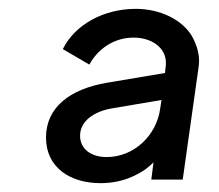

<svg xmlns="http://www.w3.org/2000/svg" viewBox="-20 -775 496 434"><path d="M207 -361C236 -361 263 -367 288 -380C303 -387 316 -397 327 -408L322 -369H393L428 -617C429 -624 430 -630 430 -637C430 -656 424 -675 414 -693C393 -729 344 -755 287 -755C214 -755 149 -719 122 -664L182 -629C201 -664 237 -690 282 -690C322 -690 355 -668 355 -633C355 -629 355 -625 354 -621L353 -610L222 -588C139 -574 84 -533 84 -464C84 -396 139 -361 207 -361ZM345 -549 342 -529C334 -470 284 -420 221 -420C185 -420 161 -439 161 -468C161 -501 192 -523 233 -530Z"/></svg>

Font: Plus Jakarta Sans
Style: Italic
Weight: 400
Italic angle: -8°
Designer: Gumpita Rahayu
Foundry: Tokotype
Version: Version 2.071;gftools[0.9.30]